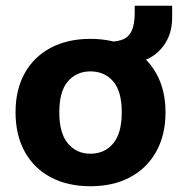

<svg xmlns="http://www.w3.org/2000/svg" viewBox="-20 -636 629 667"><path d="M294 11Q215 11 156.5 -20Q98 -51 66 -109Q34 -167 34 -246Q34 -325 66 -382Q98 -439 156.5 -470Q215 -501 294 -501Q373 -501 431.5 -470Q490 -439 522.5 -381.5Q555 -324 555 -246Q555 -167 522.5 -109Q490 -51 431.5 -20Q373 11 294 11ZM294 -102Q343 -102 373 -137.5Q403 -173 403 -246Q403 -319 373 -353.5Q343 -388 294 -388Q246 -388 216 -353.5Q186 -319 186 -246Q186 -173 216 -137.5Q246 -102 294 -102ZM446 -418 357 -473V-491Q388 -491 408 -499.5Q428 -508 438 -530Q448 -552 448 -592V-616H578V-574Q578 -532 561.5 -499Q545 -466 515.5 -444.5Q486 -423 446 -418Z"/></svg>

Font: Nunito Sans 12pt ExtraBold
Style: Regular
Weight: 800
Designer: Vernon Adams
Foundry: Vernon Adams
Version: Version 3.101;gftools[0.9.27]